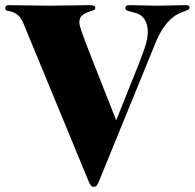

<svg xmlns="http://www.w3.org/2000/svg" viewBox="-26 -700 747 736"><path d="M352.5 -2.9Q348.6 5.9 345 11Q341.3 16.1 333.5 16.1Q326.2 16.1 322.3 11Q318.4 5.9 314.5 -2.9L64 -609.9Q54.2 -633.3 42 -642.6Q29.8 -651.9 19.3 -654.8Q8.8 -657.7 1.5 -659.2Q-5.9 -660.6 -5.9 -668.9Q-5.9 -673.3 -2.9 -676.8Q0 -680.2 5.9 -680.2Q45.9 -680.2 85.4 -679.2Q125 -678.2 165 -678.2Q203.1 -678.2 241.2 -679.2Q279.3 -680.2 317.4 -680.2Q328.6 -680.2 334 -678.2Q339.4 -676.3 339.4 -669.9Q339.4 -662.6 329.8 -659.9Q320.3 -657.2 308.8 -652.8Q297.4 -648.4 287.8 -640.1Q278.3 -631.8 278.3 -613.8Q278.3 -609.4 280 -601.6Q281.7 -593.8 287.1 -578.4Q292.5 -563 302 -537.8Q311.5 -512.7 327.1 -472.9Q342.8 -433.1 365.2 -376.2Q387.7 -319.3 418.5 -241.2H420.4Q442.4 -296.4 459.7 -339.4Q477.1 -382.3 490.2 -415.3Q503.4 -448.2 512.9 -472.9Q522.5 -497.6 528.6 -516.4Q534.7 -535.2 537.6 -548.8Q540.5 -562.5 540.5 -574.2Q540.5 -599.1 534.2 -614Q527.8 -628.9 518.3 -637.2Q508.8 -645.5 497.6 -649.2Q486.3 -652.8 476.8 -655Q467.3 -657.2 460.9 -659.9Q454.6 -662.6 454.6 -668.9Q454.6 -674.8 458.3 -677.5Q461.9 -680.2 471.7 -680.2Q498 -680.2 525.9 -679.2Q553.7 -678.2 573.7 -678.2Q590.8 -678.2 605.5 -678.5Q620.1 -678.7 633.5 -679.2Q647 -679.7 659.4 -679.9Q671.9 -680.2 684.6 -680.2Q691.4 -680.2 696 -678.5Q700.7 -676.8 700.7 -671.9Q700.7 -665.5 695.1 -662.6Q689.5 -659.7 679.7 -656.2Q669.9 -652.8 657 -646.7Q644 -640.6 629.6 -627.7Q615.2 -614.7 599.9 -592.8Q584.5 -570.8 570.3 -536.1Z"/></svg>

Font: XB Zar
Style: Bold
Weight: 700
Designer: Behnam
Foundry: Irmug
Version: Version 8.005 2009